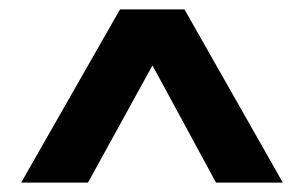

<svg xmlns="http://www.w3.org/2000/svg" viewBox="-20 -724 646 408"><path d="M25 -336 235 -704H372L581 -336H439L304 -585L167 -336Z"/></svg>

Font: Prodigy Sans
Style: Bold
Weight: 700
Designer: Wei Huang
Foundry: Wei Huang
Version: Version 1.003; ttfautohint (v1.8.3)